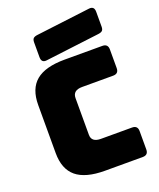

<svg xmlns="http://www.w3.org/2000/svg" viewBox="-171 -1065 970 1169"><g transform="rotate(-20 314.0 -480.5)"><path d="M548 0H304Q178 0 118 -50Q58 -100 58 -204V-515Q58 -620 118 -670Q178 -720 304 -720H548Q584 -720 584 -684V-563Q584 -527 548 -527H347Q286 -527 286 -477V-239Q286 -191 347 -191H548Q584 -191 584 -155V-36Q584 0 548 0ZM548 -796 199 -753Q165 -749 165 -786V-882Q165 -901 173.5 -908.5Q182 -916 201 -918L550 -961Q584 -965 584 -928V-832Q584 -813 575.5 -805.5Q567 -798 548 -796Z"/></g></svg>

Font: Bungee Spice
Style: Regular
Weight: 400
Designer: David Jonathan Ross
Foundry: David Jonathan Ross
Version: Version 2.000